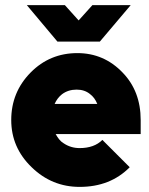

<svg xmlns="http://www.w3.org/2000/svg" viewBox="-20 -720 585 752"><path d="M85 -700 205 -557H371L492 -700H342L288 -640L234 -700ZM531 -195V-250Q531 -363 460 -436Q387 -512 283 -512Q175 -512 100 -436Q24 -359 24 -250Q24 -142 104 -65Q183 12 292 12Q412 12 488 -65L381 -172Q349 -140 292 -140Q257 -140 229 -159Q219 -165 211.5 -174.5Q204 -184 198 -195ZM280 -369Q311 -369 332 -352Q351 -338 361 -313H194Q204 -336 223 -351Q247 -369 280 -369Z"/></svg>

Font: Unageo
Style: ExtraBold
Weight: 800
Designer: Richard Sepsi
Foundry: Richard Sepsi
Version: Version 2.000